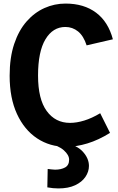

<svg xmlns="http://www.w3.org/2000/svg" viewBox="-20 -805 660 1075"><path d="M541 -171 596 -61Q532 -21 469.5 -2Q407 17 351 17Q259 17 187.5 -30.5Q116 -78 75 -167Q34 -256 34 -381Q34 -483 59.5 -559Q85 -635 129 -685Q173 -735 229 -760Q285 -785 347 -785Q450 -785 518 -734Q586 -683 612 -585L465 -551Q448 -604 417 -629Q386 -654 346 -654Q276 -654 234.5 -585Q193 -516 193 -382Q193 -250 241.5 -183.5Q290 -117 372 -117Q409 -117 451.5 -130Q494 -143 541 -171ZM307 250Q292 250 276.5 248.5Q261 247 245 244L247 141Q258 142 268.5 143.5Q279 145 288 145Q322 145 344.5 132.5Q367 120 367 89Q367 63 337.5 36.5Q308 10 249 -3L340 -6Q410 7 444 44.5Q478 82 478 124Q478 156 458.5 185Q439 214 401 232Q363 250 307 250Z"/></svg>

Font: Yaldevi ExtraLight
Style: Bold
Weight: 700
Version: Version 1.100